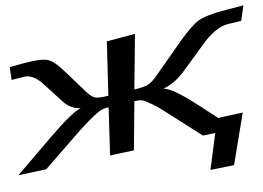

<svg xmlns="http://www.w3.org/2000/svg" viewBox="-181 -615 1054 770"><g transform="rotate(-5 346.0 -230.0)"><path d="M732 82 785 -125 685 -112 604 -175C543 -222 500 -247 476 -248C508 -259 538 -281 567 -315L648 -408C685 -452 721 -477 753 -483L811 -492L825 -553L754 -541C700 -532 663 -521 642 -509C622 -497 595 -471 561 -431L456 -306C441 -287 428 -276 417 -270C407 -264 388 -259 360 -255L382 -477L267 -457L254 -239C227 -235 209 -234 200 -237C190 -240 180 -248 168 -261L87 -353C62 -382 41 -398 24 -403C7 -408 -24 -407 -70 -399L-130 -388L-127 -336L-78 -344C-51 -349 -24 -335 3 -304L64 -238C85 -213 110 -200 139 -199C116 -191 72 -155 9 -93L-133 47L-20 33L128 -110C152 -132 172 -150 189 -163C215 -182 219 -188 251 -193L240 0L337 -12L356 -208C389 -213 393 -208 417 -195C432 -187 452 -174 474 -157L618 -47L668 -53L636 93Z"/></g></svg>

Font: Gamestation Warped
Style: Regular
Weight: 400
Designer: Jonas Hecksher
Foundry: Jonas Hecksher, Playtypeª, e-types AS
Version: Version 1.003